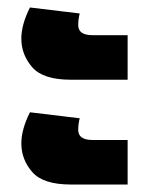

<svg xmlns="http://www.w3.org/2000/svg" viewBox="-20 -522 406 513"><path d="M169 -309H321V-428H227Q189 -428 189 -455Q189 -471 193 -486L60 -502Q37 -456 37 -419Q37 -376 66 -342.5Q95 -309 169 -309ZM169 -29H321V-148H227Q189 -148 189 -175Q189 -191 193 -206L60 -222Q37 -176 37 -139Q37 -96 66 -62.5Q95 -29 169 -29Z"/></svg>

Font: Noto Sans Thai UI Black
Style: Regular
Weight: 900
Designer: Monotype Design Team
Foundry: Monotype Imaging Inc.
Version: Version 1.901